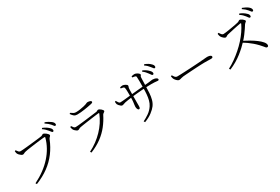

<svg xmlns="http://www.w3.org/2000/svg" viewBox="88 -2021 4774 3279"><g transform="rotate(-30 2475.0 -381.5)"><path d="M187 19Q296 -35 384 -100Q472 -165 539 -240Q606 -315 652 -397.5Q698 -480 722 -569Q726 -582 721.5 -584.5Q717 -587 709 -587Q699 -587 671 -584Q643 -581 603 -576.5Q563 -572 519.5 -566Q476 -560 434.5 -554.5Q393 -549 361.5 -544Q330 -539 316 -535Q294 -531 278.5 -521.5Q263 -512 248 -512Q235 -512 217.5 -524Q200 -536 185.5 -551.5Q171 -567 166 -578Q162 -587 159.5 -599Q157 -611 155 -632L175 -640Q186 -622 202.5 -602.5Q219 -583 245 -583Q258 -583 291 -585.5Q324 -588 369 -592.5Q414 -597 462.5 -602.5Q511 -608 555 -612.5Q599 -617 631.5 -621.5Q664 -626 675 -628Q687 -631 694 -635.5Q701 -640 706.5 -644Q712 -648 719 -648Q729 -648 744.5 -640Q760 -632 775.5 -619.5Q791 -607 801.5 -594Q812 -581 812 -571Q812 -562 804.5 -554Q797 -546 787.5 -536Q778 -526 771 -509Q721 -384 643 -280Q565 -176 456 -95.5Q347 -15 202 43ZM883 -593Q873 -593 862.5 -608Q852 -623 836 -642Q820 -661 798.5 -683Q777 -705 744 -727L758 -744Q796 -729 823 -711.5Q850 -694 868 -677Q888 -660 896 -645.5Q904 -631 904 -616Q904 -605 898.5 -599Q893 -593 883 -593ZM971 -662Q959 -662 950 -677Q941 -692 923 -711Q906 -730 885 -748.5Q864 -767 830 -789L843 -806Q881 -792 908 -776Q935 -760 954 -746Q974 -730 983 -715Q992 -700 992 -685Q992 -674 986.5 -668Q981 -662 971 -662Z M1263 19Q1345 -22 1415 -74Q1485 -126 1543.5 -187Q1602 -248 1648 -317.5Q1694 -387 1725 -463Q1733 -482 1713 -479Q1687 -476 1647.5 -471Q1608 -466 1562.5 -460Q1517 -454 1473 -447.5Q1429 -441 1392.5 -435.5Q1356 -430 1335 -426Q1312 -421 1298.5 -411.5Q1285 -402 1269 -402Q1259 -402 1244 -412Q1229 -422 1215.5 -435.5Q1202 -449 1196 -461Q1191 -473 1187 -486.5Q1183 -500 1181 -515L1201 -524Q1216 -501 1229.5 -485Q1243 -469 1264 -469Q1281 -469 1323 -473Q1365 -477 1419 -483.5Q1473 -490 1527.5 -496.5Q1582 -503 1626 -509Q1670 -515 1690 -517Q1710 -519 1719 -527Q1728 -535 1740 -535Q1750 -535 1764.5 -527.5Q1779 -520 1792 -509Q1805 -498 1813.5 -486Q1822 -474 1822 -466Q1822 -458 1812.5 -450.5Q1803 -443 1792 -435.5Q1781 -428 1775 -417Q1725 -317 1657 -231Q1589 -145 1496.5 -76.5Q1404 -8 1278 43ZM1392 -640Q1356 -640 1332.5 -658.5Q1309 -677 1284 -714L1300 -728Q1329 -707 1349.5 -696.5Q1370 -686 1394 -686Q1439 -686 1476.5 -692.5Q1514 -699 1553 -707Q1584 -714 1601 -720.5Q1618 -727 1628 -732Q1638 -737 1650 -737Q1678 -737 1699 -728.5Q1720 -720 1720 -704Q1720 -694 1709.5 -688Q1699 -682 1675 -677Q1648 -671 1613.5 -665Q1579 -659 1541 -653Q1503 -647 1464.5 -643.5Q1426 -640 1392 -640Z M2848 -583Q2836 -584 2827 -599Q2818 -614 2802 -634Q2788 -654 2768 -676.5Q2748 -699 2717 -722L2731 -739Q2768 -722 2794.5 -703.5Q2821 -685 2837 -667Q2856 -649 2863.5 -634.5Q2871 -620 2871 -606Q2870 -595 2863.5 -588.5Q2857 -582 2848 -583ZM2316 27Q2373 0 2433 -41.5Q2493 -83 2533 -145Q2560 -186 2573 -237Q2586 -288 2591 -345.5Q2596 -403 2596 -462Q2597 -548 2597 -604Q2597 -660 2594 -692Q2592 -706 2572.5 -711.5Q2553 -717 2522 -720V-743Q2536 -746 2550.5 -749Q2565 -752 2577 -752Q2594 -752 2611 -745.5Q2628 -739 2641.5 -730Q2655 -721 2663.5 -710.5Q2672 -700 2672 -693Q2672 -683 2667.5 -678.5Q2663 -674 2658.5 -666.5Q2654 -659 2653 -640Q2652 -616 2651 -582.5Q2650 -549 2649 -516.5Q2648 -484 2647 -462Q2646 -401 2642 -339.5Q2638 -278 2623 -221Q2608 -164 2574 -118Q2544 -77 2482.5 -30Q2421 17 2331 51ZM2352 -191Q2341 -191 2333 -202Q2325 -213 2321 -228Q2317 -243 2317 -256Q2317 -275 2320.5 -296Q2324 -317 2328 -352.5Q2332 -388 2332 -452Q2332 -468 2332 -492.5Q2332 -517 2331.5 -544.5Q2331 -572 2329.5 -594.5Q2328 -617 2325 -627Q2321 -642 2304 -647.5Q2287 -653 2257 -656V-677Q2268 -680 2282 -683Q2296 -686 2307 -686Q2318 -686 2333 -681Q2348 -676 2361.5 -668.5Q2375 -661 2384 -652Q2393 -643 2393 -634Q2393 -624 2390.5 -618.5Q2388 -613 2385 -605.5Q2382 -598 2381 -582Q2380 -572 2379.5 -553Q2379 -534 2378.5 -509.5Q2378 -485 2378 -456Q2378 -413 2377.5 -369.5Q2377 -326 2377 -293Q2377 -260 2377 -246Q2377 -216 2371.5 -203.5Q2366 -191 2352 -191ZM2137 -391Q2126 -391 2110.5 -403Q2095 -415 2082 -430.5Q2069 -446 2064 -457Q2060 -465 2059 -481.5Q2058 -498 2058 -508L2077 -515Q2089 -493 2103 -473Q2117 -453 2135 -453Q2152 -453 2179.5 -455Q2207 -457 2239 -460.5Q2271 -464 2300.5 -467Q2330 -470 2350 -472Q2380 -475 2416.5 -478.5Q2453 -482 2492 -486Q2531 -490 2568 -493Q2605 -496 2637 -499Q2688 -503 2717.5 -506Q2747 -509 2763 -511.5Q2779 -514 2788 -515Q2797 -516 2806 -516Q2824 -516 2844.5 -510.5Q2865 -505 2880 -495Q2895 -485 2895 -472Q2895 -463 2890 -457.5Q2885 -452 2873 -452Q2863 -452 2847.5 -454Q2832 -456 2808 -457.5Q2784 -459 2749 -459Q2710 -459 2659.5 -457Q2609 -455 2554.5 -451Q2500 -447 2447.5 -442Q2395 -437 2350 -432Q2303 -427 2267.5 -421Q2232 -415 2206 -410Q2187 -406 2170 -398.5Q2153 -391 2137 -391ZM2931 -665Q2921 -666 2911.5 -681.5Q2902 -697 2885 -715Q2869 -735 2850 -754.5Q2831 -774 2798 -797L2813 -814Q2850 -799 2876.5 -783Q2903 -767 2920 -749Q2939 -732 2947 -717.5Q2955 -703 2954 -688Q2954 -677 2947.5 -671Q2941 -665 2931 -665Z M3197 -281Q3184 -281 3167 -293.5Q3150 -306 3135.5 -324Q3121 -342 3115 -357Q3110 -371 3108 -382.5Q3106 -394 3104 -408L3125 -415Q3135 -398 3145 -383Q3155 -368 3168 -359Q3181 -350 3200 -350Q3222 -350 3263 -351.5Q3304 -353 3355.5 -355.5Q3407 -358 3460.5 -361Q3514 -364 3562.5 -367Q3611 -370 3645 -372.5Q3679 -375 3689 -376Q3739 -379 3763 -382Q3787 -385 3806 -385Q3823 -385 3841 -381Q3859 -377 3871.5 -368.5Q3884 -360 3884 -348Q3884 -336 3876.5 -329Q3869 -322 3844 -322Q3819 -322 3790 -323Q3761 -324 3717 -324Q3699 -324 3657 -322.5Q3615 -321 3561.5 -318Q3508 -315 3454 -311.5Q3400 -308 3355.5 -305Q3311 -302 3289 -300Q3262 -296 3247 -292Q3232 -288 3221 -284.5Q3210 -281 3197 -281Z M4774 -600Q4763 -600 4753.5 -615.5Q4744 -631 4728 -650Q4712 -671 4691 -691.5Q4670 -712 4637 -733L4652 -752Q4689 -736 4716.5 -718.5Q4744 -701 4761 -684Q4781 -668 4789 -653Q4797 -638 4797 -623Q4797 -612 4790.5 -606Q4784 -600 4774 -600ZM4027 -23Q4098 -60 4166.5 -108.5Q4235 -157 4299.5 -213.5Q4364 -270 4419.5 -331.5Q4475 -393 4519 -457Q4563 -521 4592 -583Q4598 -598 4580 -596Q4551 -591 4512 -583.5Q4473 -576 4433.5 -567Q4394 -558 4359.5 -550.5Q4325 -543 4304 -538Q4289 -534 4280.5 -528.5Q4272 -523 4265.5 -518Q4259 -513 4248 -513Q4235 -513 4219.5 -524Q4204 -535 4191 -550Q4178 -565 4172 -576Q4168 -584 4163.5 -599Q4159 -614 4157 -635L4179 -644Q4187 -632 4195.5 -618Q4204 -604 4216 -593.5Q4228 -583 4244 -583Q4260 -583 4290.5 -587Q4321 -591 4359 -597Q4397 -603 4435.5 -610Q4474 -617 4506 -623Q4538 -629 4554 -634Q4565 -637 4572 -642Q4579 -647 4585.5 -651.5Q4592 -656 4598 -656Q4608 -656 4622.5 -649Q4637 -642 4651.5 -631Q4666 -620 4675.5 -608.5Q4685 -597 4685 -590Q4685 -581 4678 -575Q4671 -569 4661.5 -562Q4652 -555 4645 -544Q4628 -517 4601.5 -477Q4575 -437 4541 -392.5Q4507 -348 4467 -305Q4432 -267 4388 -226Q4344 -185 4291 -143.5Q4238 -102 4175.5 -65Q4113 -28 4042 2ZM4776 -14Q4764 -14 4754 -24.5Q4744 -35 4728 -56Q4712 -77 4683 -107Q4645 -147 4607 -180Q4569 -213 4528 -242Q4487 -271 4439 -298L4459 -323Q4521 -293 4582 -257.5Q4643 -222 4693.5 -184Q4744 -146 4774 -110Q4804 -74 4804 -44Q4804 -31 4797.5 -22.5Q4791 -14 4776 -14ZM4863 -668Q4852 -668 4842 -683.5Q4832 -699 4815 -718Q4799 -737 4778.5 -755.5Q4758 -774 4725 -796L4738 -813Q4775 -799 4803 -784Q4831 -769 4848 -754Q4868 -737 4876.5 -722Q4885 -707 4885 -692Q4885 -680 4879 -674Q4873 -668 4863 -668Z"/></g></svg>

Font: Noto Serif SC ExtraLight Light
Style: Regular
Weight: 300
Version: Version 2.002-H1;hotconv 1.1.0;makeotfexe 2.6.0